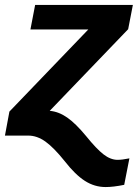

<svg xmlns="http://www.w3.org/2000/svg" viewBox="-37 -548 557 776"><path d="M-17 0 1 -97 320 -429H86L105 -528H500L481 -430L164 -100Q200 -97 234.5 -73Q269 -49 311 2Q353 54 381.5 76Q410 98 438 98Q457 98 486 92L465 199Q421 208 390 208Q345 208 306 183Q267 158 225 104Q181 49 147 24.5Q113 0 77 0Z"/></svg>

Font: Libra Sans Modern
Style: Bold Italic
Weight: 700
Italic angle: -12°
Foundry: Stefan Peev, Context Ltd
Version: Version 1.000